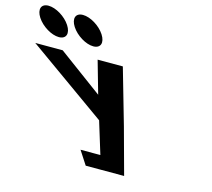

<svg xmlns="http://www.w3.org/2000/svg" viewBox="-552 -1121 1407 1276"><g transform="rotate(15 152.0 -482.5)"><path d="M-371.4 -964C-422.4 -964 -436.8 -923 -403.8 -872C-370.8 -821 -303.2 -780 -252.2 -780C-201.2 -780 -186.8 -821 -219.8 -872C-252.8 -923 -320.4 -964 -371.4 -964ZM-134.4 -964C-185.4 -964 -199.8 -923 -166.8 -872C-133.8 -821 -66.2 -780 -15.2 -780C35.8 -780 50.2 -821 17.2 -872C-15.8 -923 -83.4 -964 -134.4 -964ZM-393.1 -702.1 149.8 -315.4 217.7 -94.4H81.3L141.9 -0.9H246.4H406.2L319 -320.5L209.5 -702.1H36.1L99.9 -477.7L-204.4 -702.1Z"/></g></svg>

Font: Hussar
Style: BdOpOblSeven
Weight: 700
Foundry: Cannot Into Space Fonts
Version: Version 2.00